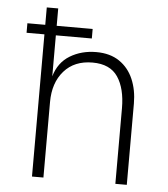

<svg xmlns="http://www.w3.org/2000/svg" viewBox="-51 -756 703 803"><g transform="rotate(5 300.0 -355.0)"><path d="M113 0V-710H161V-425Q178 -484 226 -513Q274 -542 336 -542Q394 -542 433 -515.5Q472 -489 491.5 -443.5Q511 -398 511 -341V0H463V-317Q463 -400 430.5 -448.5Q398 -497 324 -497Q248 -497 204.5 -447.5Q161 -398 161 -317V0ZM38 -597V-637H312V-597Z"/></g></svg>

Font: Geist Mono ExtraLight
Style: Regular
Weight: 200
Monospace: yes
Designer: Basement.studio, Andrés Briganti, Mateo Zaragoza
Foundry: Basement.studio, Vercel, Andrés Briganti, Guido Ferreyra, Mateo Zaragoza
Version: Version 1.500; ttfautohint (v1.8.4.7-5d5b)